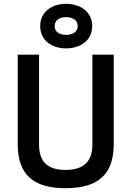

<svg xmlns="http://www.w3.org/2000/svg" viewBox="-20 -979 690 1008"><path d="M267 -842C267 -871 290 -889 327 -889C364 -889 388 -871 388 -842C388 -813 364 -796 327 -796C290 -796 267 -813 267 -842ZM464 -842C464 -917 402 -959 327 -959C252 -959 191 -917 191 -842C191 -767 252 -725 327 -725C402 -725 464 -767 464 -842ZM185 -692H73V-222C73 -57 161 9 324 9C488 9 577 -57 577 -222V-692H465V-220C465 -128 416 -87 324 -87C233 -87 185 -127 185 -220Z"/></svg>

Font: RazerF5 SemiBold
Style: Regular
Weight: 600
Foundry: Razer Inc.
Version: Version 2